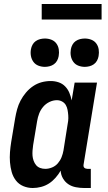

<svg xmlns="http://www.w3.org/2000/svg" viewBox="-20 -934 540 962"><path d="M144 8Q119 8 96.5 -1.5Q74 -11 59.5 -30Q45 -49 38.5 -72.5Q32 -96 30 -121Q28 -146 30 -171.5Q32 -197 36 -222L56 -342Q60 -365 66 -387Q72 -409 83 -430Q94 -451 110 -470Q126 -489 146 -502.5Q166 -516 188.5 -522Q211 -528 234 -528Q255 -528 274 -521.5Q293 -515 306.5 -501Q320 -487 327.5 -469Q335 -451 339 -431L354 -520H466L399 -111Q398 -107 398.5 -102Q399 -97 402 -94Q405 -91 409.5 -89.5Q414 -88 418 -88H435V8H402Q381 8 360 4Q339 0 322.5 -11Q306 -22 295.5 -40Q285 -58 284 -79Q273 -60 258 -43Q243 -26 225 -14.5Q207 -3 186 2.5Q165 8 144 8ZM207 -88Q224 -88 241 -95Q258 -102 270 -116Q282 -130 288.5 -146.5Q295 -163 298 -180L317 -300Q320 -314 321.5 -328Q323 -342 322 -356Q321 -370 318.5 -383.5Q316 -397 309.5 -408Q303 -419 291 -425.5Q279 -432 265 -432Q246 -432 227.5 -423Q209 -414 196 -398.5Q183 -383 176 -364.5Q169 -346 166 -327L146 -207Q144 -193 143 -179.5Q142 -166 143 -153.5Q144 -141 148.5 -128.5Q153 -116 161 -106.5Q169 -97 181 -92.5Q193 -88 207 -88ZM405 -599Q388 -599 372.5 -605Q357 -611 347.5 -624Q338 -637 335 -653.5Q332 -670 335 -687Q337 -699 343 -710Q349 -721 359 -728Q369 -735 381 -738Q393 -741 405 -741Q422 -741 437.5 -735Q453 -729 462.5 -716Q472 -703 474.5 -686.5Q477 -670 474 -653Q472 -641 466 -630Q460 -619 450 -612Q440 -605 428 -602Q416 -599 405 -599ZM205 -599Q188 -599 172.5 -605Q157 -611 147.5 -624Q138 -637 135 -653.5Q132 -670 135 -687Q137 -699 143 -710Q149 -721 159 -728Q169 -735 181 -738Q193 -741 205 -741Q222 -741 237.5 -735Q253 -729 262.5 -716Q272 -703 274.5 -686.5Q277 -670 274 -653Q272 -641 266 -630Q260 -619 250 -612Q240 -605 228 -602Q216 -599 205 -599ZM189 -836V-914H489V-836Z"/></svg>

Font: Iosevka Gothic
Style: Bold Italic
Weight: 700
Italic angle: -9°
Monospace: yes
Designer: Belleve Invis
Foundry: Belleve Invis
Version: Version 15.5.1; ttfautohint (v1.8.4)